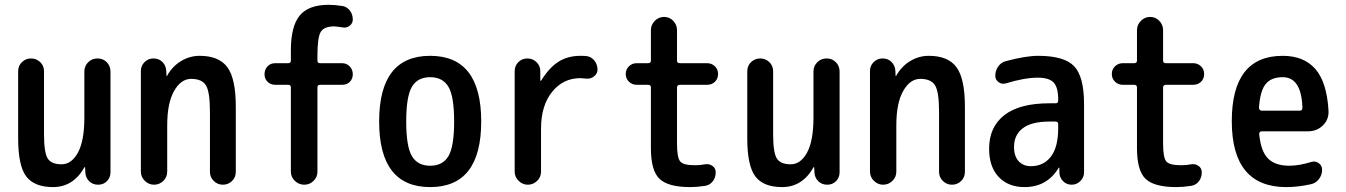

<svg xmlns="http://www.w3.org/2000/svg" viewBox="-20 -760 5540 790"><path d="M198.2 9.8Q121.1 9.8 87.9 -34.2Q54.7 -78.1 54.7 -190.4V-466.8Q54.7 -489.3 70.3 -504.4Q85.9 -519.5 107.9 -519.5Q129.9 -519.5 145.5 -504.4Q161.1 -489.3 161.1 -466.8V-209Q161.1 -131.8 176.3 -107.9Q191.4 -84 233.4 -84Q274.4 -84 300.8 -132.3Q327.1 -180.7 327.1 -276.4V-465.8Q327.1 -488.3 342.8 -503.9Q358.4 -519.5 381.3 -519.5Q404.3 -519.5 419.4 -503.9Q434.6 -488.3 434.6 -465.8V-50.8Q434.6 -29.3 419.9 -14.6Q405.3 0 383.8 0Q361.3 0 346.7 -14.6Q332 -29.3 331.1 -50.8L330.1 -71.3Q330.1 -72.3 329.1 -72.3Q327.1 -72.3 327.1 -71.3Q281.2 9.8 198.2 9.8Z M559.6 -53.7V-467.8Q559.6 -489.3 574.7 -504.4Q589.8 -519.5 611.3 -519.5Q633.8 -519.5 648.4 -504.9Q663.1 -490.2 664.1 -467.8L665 -448.2Q665 -447.3 666 -447.3Q668 -447.3 668 -449.2Q689.5 -487.3 725.1 -508.8Q760.7 -530.3 801.8 -530.3Q880.9 -530.3 915.5 -483.4Q950.2 -436.5 950.2 -320.3V-52.7Q950.2 -30.3 934.6 -15.1Q918.9 0 897 0Q875 0 859.4 -15.6Q843.8 -31.2 843.8 -52.7V-300.8Q843.8 -382.8 827.1 -409.2Q810.5 -435.5 766.6 -435.5Q724.6 -435.5 696.3 -385.7Q668 -335.9 668 -244.1V-53.7Q668 -31.2 651.9 -15.6Q635.7 0 613.8 0Q591.8 0 575.7 -16.1Q559.6 -32.2 559.6 -53.7Z M1112.3 -411.1Q1093.8 -411.1 1081.1 -423.3Q1068.4 -435.5 1068.4 -454.6Q1068.4 -473.6 1080.6 -486.8Q1092.8 -500 1112.3 -500H1166Q1176.8 -500 1176.8 -510.7V-551.8Q1176.8 -652.3 1213.4 -696.3Q1250 -740.2 1332 -740.2Q1357.4 -740.2 1388.7 -735.4Q1407.2 -732.4 1419.4 -716.8Q1431.6 -701.2 1431.6 -679.7Q1431.6 -664.1 1418.5 -653.8Q1405.3 -643.6 1387.7 -647.5Q1361.3 -651.4 1355.5 -651.4Q1313.5 -651.4 1299.8 -628.9Q1286.1 -606.4 1286.1 -532.2V-510.7Q1286.1 -500 1296.9 -500H1387.7Q1406.2 -500 1418.9 -486.8Q1431.6 -473.6 1431.6 -454.6Q1431.6 -435.5 1419.4 -423.3Q1407.2 -411.1 1387.7 -411.1H1296.9Q1286.1 -411.1 1286.1 -400.4V-53.7Q1286.1 -31.2 1270 -15.6Q1253.9 0 1232.4 0Q1209 0 1192.9 -16.1Q1176.8 -32.2 1176.8 -53.7V-400.4Q1176.8 -411.1 1166 -411.1Z M1825.2 -402.8Q1801.8 -442.4 1750 -442.4Q1698.2 -442.4 1674.8 -402.8Q1651.4 -363.3 1651.4 -260.3Q1651.4 -157.2 1674.8 -117.7Q1698.2 -78.1 1750 -78.1Q1801.8 -78.1 1825.2 -117.7Q1848.6 -157.2 1848.6 -260.3Q1848.6 -363.3 1825.2 -402.8ZM1960 -260.3Q1960 9.8 1750 9.8Q1540 9.8 1540 -260.3Q1540 -530.3 1750 -530.3Q1960 -530.3 1960 -260.3Z M2097.7 -53.7V-466.8Q2097.7 -489.3 2112.8 -504.4Q2127.9 -519.5 2149.9 -519.5Q2171.9 -519.5 2187.5 -504.4Q2203.1 -489.3 2203.1 -466.8V-427.7H2204.1H2206.1Q2240.2 -482.4 2278.3 -506.3Q2316.4 -530.3 2368.2 -530.3Q2384.8 -530.3 2392.6 -529.3Q2412.1 -527.3 2425.3 -511.2Q2438.5 -495.1 2438.5 -473.6Q2438.5 -457 2424.3 -445.8Q2410.2 -434.6 2391.6 -436.5Q2383.8 -437.5 2368.2 -438.5Q2296.9 -438.5 2251.5 -381.8Q2206.1 -325.2 2206.1 -230.5V-53.7Q2206.1 -31.2 2189.9 -15.6Q2173.8 0 2151.9 0Q2129.9 0 2113.8 -16.1Q2097.7 -32.2 2097.7 -53.7Z M2599.6 -411.1Q2581.1 -411.1 2567.9 -423.8Q2554.7 -436.5 2554.7 -455.6Q2554.7 -474.6 2567.9 -487.3Q2581.1 -500 2599.6 -500H2646.5Q2658.2 -500 2658.2 -510.7V-635.7Q2658.2 -658.2 2674.3 -674.3Q2690.4 -690.4 2712.4 -690.4Q2734.4 -690.4 2750 -674.3Q2765.6 -658.2 2765.6 -635.7V-510.7Q2765.6 -500 2777.3 -500H2889.6Q2908.2 -500 2921.4 -487.3Q2934.6 -474.6 2934.6 -455.6Q2934.6 -436.5 2921.9 -423.8Q2909.2 -411.1 2889.6 -411.1H2777.3Q2766.6 -411.1 2765.6 -400.4V-169.9Q2765.6 -111.3 2778.8 -95.7Q2792 -80.1 2839.8 -80.1Q2862.3 -80.1 2880.9 -84Q2897.5 -86.9 2911.1 -77.6Q2924.8 -68.4 2924.8 -50.8Q2924.8 -29.3 2912.6 -13.7Q2900.4 2 2879.9 4.9Q2847.7 9.8 2820.3 9.8Q2729.5 9.8 2693.8 -23.9Q2658.2 -57.6 2658.2 -150.4V-400.4Q2658.2 -411.1 2646.5 -411.1Z M3198.2 9.8Q3121.1 9.8 3087.9 -34.2Q3054.7 -78.1 3054.7 -190.4V-466.8Q3054.7 -489.3 3070.3 -504.4Q3085.9 -519.5 3107.9 -519.5Q3129.9 -519.5 3145.5 -504.4Q3161.1 -489.3 3161.1 -466.8V-209Q3161.1 -131.8 3176.3 -107.9Q3191.4 -84 3233.4 -84Q3274.4 -84 3300.8 -132.3Q3327.1 -180.7 3327.1 -276.4V-465.8Q3327.1 -488.3 3342.8 -503.9Q3358.4 -519.5 3381.3 -519.5Q3404.3 -519.5 3419.4 -503.9Q3434.6 -488.3 3434.6 -465.8V-50.8Q3434.6 -29.3 3419.9 -14.6Q3405.3 0 3383.8 0Q3361.3 0 3346.7 -14.6Q3332 -29.3 3331.1 -50.8L3330.1 -71.3Q3330.1 -72.3 3329.1 -72.3Q3327.1 -72.3 3327.1 -71.3Q3281.2 9.8 3198.2 9.8Z M3559.6 -53.7V-467.8Q3559.6 -489.3 3574.7 -504.4Q3589.8 -519.5 3611.3 -519.5Q3633.8 -519.5 3648.4 -504.9Q3663.1 -490.2 3664.1 -467.8L3665 -448.2Q3665 -447.3 3666 -447.3Q3668 -447.3 3668 -449.2Q3689.5 -487.3 3725.1 -508.8Q3760.7 -530.3 3801.8 -530.3Q3880.9 -530.3 3915.5 -483.4Q3950.2 -436.5 3950.2 -320.3V-52.7Q3950.2 -30.3 3934.6 -15.1Q3918.9 0 3897 0Q3875 0 3859.4 -15.6Q3843.8 -31.2 3843.8 -52.7V-300.8Q3843.8 -382.8 3827.1 -409.2Q3810.5 -435.5 3766.6 -435.5Q3724.6 -435.5 3696.3 -385.7Q3668 -335.9 3668 -244.1V-53.7Q3668 -31.2 3651.9 -15.6Q3635.7 0 3613.8 0Q3591.8 0 3575.7 -16.1Q3559.6 -32.2 3559.6 -53.7Z M4297.9 -259.8Q4224.6 -259.8 4188.5 -232.4Q4152.3 -205.1 4152.3 -155.3Q4152.3 -117.2 4171.4 -96.7Q4190.4 -76.2 4221.7 -76.2Q4273.4 -76.2 4303.7 -115.2Q4334 -154.3 4334 -232.4V-249Q4334 -259.8 4323.2 -259.8ZM4195.3 9.8Q4128.9 9.8 4089.4 -31.7Q4049.8 -73.2 4049.8 -148.4Q4049.8 -237.3 4112.3 -286.1Q4174.8 -335 4297.9 -335H4323.2Q4334 -335 4334 -345.7V-351.6Q4334 -400.4 4315.4 -420.4Q4296.9 -440.4 4250 -440.4Q4195.3 -440.4 4119.1 -417Q4102.5 -412.1 4088.9 -421.9Q4075.2 -431.6 4075.2 -448.2Q4075.2 -469.7 4087.4 -486.8Q4099.6 -503.9 4120.1 -508.8Q4200.2 -530.3 4252 -530.3Q4358.4 -530.3 4399.4 -487.8Q4440.4 -445.3 4440.4 -332V-49.8Q4440.4 -30.3 4425.3 -15.1Q4410.2 0 4389.6 0Q4368.2 0 4354 -14.6Q4339.8 -29.3 4338.9 -49.8V-69.3Q4338.9 -70.3 4337.9 -70.3Q4335.9 -70.3 4335.9 -69.3Q4288.1 9.8 4195.3 9.8Z M4599.6 -411.1Q4581.1 -411.1 4567.9 -423.8Q4554.7 -436.5 4554.7 -455.6Q4554.7 -474.6 4567.9 -487.3Q4581.1 -500 4599.6 -500H4646.5Q4658.2 -500 4658.2 -510.7V-635.7Q4658.2 -658.2 4674.3 -674.3Q4690.4 -690.4 4712.4 -690.4Q4734.4 -690.4 4750 -674.3Q4765.6 -658.2 4765.6 -635.7V-510.7Q4765.6 -500 4777.3 -500H4889.6Q4908.2 -500 4921.4 -487.3Q4934.6 -474.6 4934.6 -455.6Q4934.6 -436.5 4921.9 -423.8Q4909.2 -411.1 4889.6 -411.1H4777.3Q4766.6 -411.1 4765.6 -400.4V-169.9Q4765.6 -111.3 4778.8 -95.7Q4792 -80.1 4839.8 -80.1Q4862.3 -80.1 4880.9 -84Q4897.5 -86.9 4911.1 -77.6Q4924.8 -68.4 4924.8 -50.8Q4924.8 -29.3 4912.6 -13.7Q4900.4 2 4879.9 4.9Q4847.7 9.8 4820.3 9.8Q4729.5 9.8 4693.8 -23.9Q4658.2 -57.6 4658.2 -150.4V-400.4Q4658.2 -411.1 4646.5 -411.1Z M5257.8 -442.4Q5210.9 -442.4 5188 -414.6Q5165 -386.7 5160.2 -317.4Q5160.2 -305.7 5170.9 -304.7H5328.1Q5338.9 -304.7 5338.9 -316.4Q5335 -442.4 5257.8 -442.4ZM5272.5 9.8Q5048.8 9.8 5048.3 -260.3Q5047.9 -530.3 5257.8 -530.3Q5344.7 -530.3 5392.1 -476.1Q5439.5 -421.9 5446.3 -304.7Q5448.2 -268.6 5423.3 -244.1Q5398.4 -219.7 5361.3 -219.7H5170.9Q5166 -219.7 5163.1 -215.8Q5160.2 -211.9 5161.1 -208Q5168 -136.7 5197.8 -107.4Q5227.5 -78.1 5285.2 -78.1Q5325.2 -78.1 5376 -93.8Q5391.6 -98.6 5405.8 -88.9Q5419.9 -79.1 5419.9 -61.5Q5419.9 -40 5406.7 -22.9Q5393.6 -5.9 5374 -2Q5320.3 9.8 5272.5 9.8Z"/></svg>

Font: Rounded-X Mgen+ 1m medium
Style: Regular
Weight: 500
Designer: [Source Han Sans]
Ryoko NISHIZUKA  (kana & ideographs); Paul D. Hunt (Latin, Greek & Cyrillic); Wenlong ZHANG  (bopomofo
Version: Version 1.059.20150602